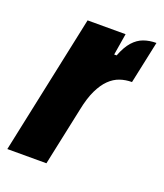

<svg xmlns="http://www.w3.org/2000/svg" viewBox="-121 -589 564 660"><g transform="rotate(20 160.5 -259.0)"><path d="M-18 0 90 -510H229L216 -431H225Q238 -465 255 -484Q272 -503 293 -510.5Q314 -518 339 -518L306 -363Q283 -363 262.5 -356Q242 -349 224.5 -332Q207 -315 193 -286Q179 -257 170 -212L125 0Z"/></g></svg>

Font: Saira Condensed Black
Style: Italic
Weight: 900
Width: 3
Italic angle: -12°
Designer: Hector Gatti with collaboration of the Omnibus-Type team
Foundry: Omnibus-Type
Version: Version 1.101